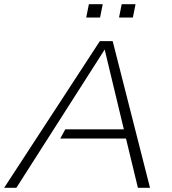

<svg xmlns="http://www.w3.org/2000/svg" viewBox="-72 -894 821 914"><path d="M5.9 0H-52.2L403.3 -698.2H464.4L642.1 0H584.5L527.8 -234.4H214.8L238.8 -278.3H517.6L426.3 -658.2ZM573.2 -874 560.5 -810.5H494.6L507.3 -874ZM417 -874 404.3 -810.5H338.4L351.1 -874Z"/></svg>

Font: Sansation Light
Style: Light Italic
Weight: 300
Designer: Bernd Montag
Version: Version 1.301